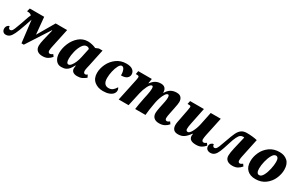

<svg xmlns="http://www.w3.org/2000/svg" viewBox="162 -1768 4595 2998"><g transform="rotate(30 2459.5 -269.0)"><path d="M601 -106Q601 -148 619 -224L665 -414H658L391 0H349L301 -399L253 -259Q216 -151 188.5 -94.5Q161 -38 133 -15.5Q105 7 65 7Q36 7 17.5 -13.5Q-1 -34 -1 -64Q-1 -96 16.5 -117.5Q34 -139 56 -139Q55 -121 64 -106.5Q73 -92 90 -92Q108 -92 120 -104.5Q132 -117 146.5 -152Q161 -187 193 -276Q205 -309 215 -341Q241 -419 257 -450Q236 -477 186 -477H174L190 -536H449L478 -230L656 -536H863L795 -216Q789 -189 784.5 -164Q780 -139 780 -121Q780 -102 788.5 -91Q797 -80 811 -80Q825 -80 836 -85.5Q847 -91 863 -103L889 -67Q859 -31 822 -10.5Q785 10 729 10Q669 10 635 -19.5Q601 -49 601 -106Z M933 -167Q933 -250 969.5 -338.5Q1006 -427 1075 -486.5Q1144 -546 1237 -546Q1273 -546 1315.5 -535.5Q1358 -525 1382 -512L1437 -535H1502L1437 -228Q1435 -221 1426.5 -183Q1418 -145 1418 -124Q1418 -102 1427 -90Q1436 -78 1450 -78Q1458 -78 1465.5 -81.5Q1473 -85 1478.5 -89Q1484 -93 1489 -96L1511 -50Q1473 -21 1440.5 -5.5Q1408 10 1355 10Q1307 10 1279.5 -11Q1252 -32 1252 -73Q1252 -92 1258 -123H1252Q1225 -73 1203.5 -46.5Q1182 -20 1150.5 -5Q1119 10 1069 10Q1005 10 969 -39.5Q933 -89 933 -167ZM1270 -288 1304 -448Q1297 -460 1284 -466Q1271 -472 1256 -472Q1211 -472 1177.5 -420.5Q1144 -369 1126 -296.5Q1108 -224 1108 -166Q1108 -119 1118.5 -99.5Q1129 -80 1148 -80Q1171 -80 1195.5 -110Q1220 -140 1240 -188.5Q1260 -237 1270 -288Z M1601 -192Q1601 -271 1640 -353.5Q1679 -436 1754 -491Q1829 -546 1930 -546Q2006 -546 2044 -516Q2082 -486 2082 -437Q2082 -398 2049.5 -370.5Q2017 -343 1945 -343Q1946 -401 1929.5 -440.5Q1913 -480 1884 -480Q1856 -480 1831.5 -435Q1807 -390 1792 -324Q1777 -258 1777 -200Q1777 -138 1801.5 -106Q1826 -74 1874 -74Q1919 -74 1947.5 -97.5Q1976 -121 2000 -161Q2007 -153 2012 -139Q2017 -125 2017 -108Q2017 -78 1995.5 -51Q1974 -24 1930 -7Q1886 10 1822 10Q1725 10 1663 -42.5Q1601 -95 1601 -192Z M2705 -105Q2705 -137 2719 -207L2736 -289Q2737 -294 2745 -333.5Q2753 -373 2753 -405Q2753 -454 2731 -454Q2708 -454 2685.5 -419.5Q2663 -385 2646 -337.5Q2629 -290 2622 -253L2611 -192Q2594 -101 2585 0H2399Q2408 -75 2438 -223L2452 -288Q2467 -359 2467 -404Q2467 -449 2447 -449Q2415 -449 2382.5 -382.5Q2350 -316 2335 -248L2280 0H2102L2186 -396Q2187 -402 2190.5 -419.5Q2194 -437 2194 -450Q2194 -465 2186.5 -471Q2179 -477 2159 -477H2135L2145 -536H2390L2377 -452H2382Q2420 -504 2460.5 -525Q2501 -546 2552 -546Q2648 -546 2652 -443V-435H2654Q2686 -493 2730.5 -519.5Q2775 -546 2836 -546Q2892 -546 2917 -515.5Q2942 -485 2942 -438Q2942 -403 2923 -315L2903 -216Q2889 -151 2889 -123Q2889 -103 2897 -92.5Q2905 -82 2919 -82Q2932 -82 2942.5 -87Q2953 -92 2969 -105L2995 -68Q2969 -35 2928.5 -13.5Q2888 8 2831 8Q2769 8 2737 -22.5Q2705 -53 2705 -105Z M3371 -81Q3371 -94 3375 -114H3368Q3322 -50 3279 -20.5Q3236 9 3173 9Q3116 9 3091.5 -21Q3067 -51 3067 -99Q3067 -129 3075 -167Q3083 -205 3084 -212L3118 -389L3122 -413Q3128 -442 3128 -453Q3128 -467 3121 -472Q3114 -477 3092 -477H3068L3080 -536H3329L3268 -237Q3255 -177 3255 -138Q3255 -99 3289 -99Q3319 -99 3352.5 -161.5Q3386 -224 3403 -301L3452 -536H3633L3562 -202Q3558 -181 3554.5 -160Q3551 -139 3551 -120Q3551 -102 3560 -91Q3569 -80 3584 -80Q3597 -80 3607.5 -85.5Q3618 -91 3634 -103L3660 -67Q3631 -32 3593.5 -11Q3556 10 3497 10Q3371 10 3371 -81Z M4023 -99Q4023 -149 4044 -239L4097 -465Q4088 -468 4077 -468Q4049 -468 4028 -453Q4007 -438 3984.5 -393Q3962 -348 3935 -259Q3903 -154 3880 -99.5Q3857 -45 3828 -19Q3799 7 3756 7Q3720 7 3696.5 -12Q3673 -31 3673 -67Q3673 -103 3694 -121Q3715 -139 3737 -139Q3737 -121 3746 -106.5Q3755 -92 3771 -92Q3789 -92 3802 -105Q3815 -118 3830.5 -155Q3846 -192 3875 -276Q3913 -386 3939 -440Q3965 -494 4002 -521Q4039 -548 4099 -548Q4201 -548 4286 -528L4220 -216Q4206 -157 4206 -121Q4206 -102 4213.5 -91Q4221 -80 4235 -80Q4249 -80 4260 -85.5Q4271 -91 4287 -103L4312 -67Q4283 -32 4246 -11Q4209 10 4153 10Q4092 10 4057.5 -18Q4023 -46 4023 -99Z M4364 -196Q4364 -277 4401.5 -358Q4439 -439 4513 -492.5Q4587 -546 4691 -546Q4780 -546 4835.5 -495Q4891 -444 4891 -341Q4891 -262 4855 -180.5Q4819 -99 4746 -44.5Q4673 10 4568 10Q4474 10 4419 -42.5Q4364 -95 4364 -196ZM4719 -382Q4719 -470 4668 -470Q4633 -470 4603.5 -419Q4574 -368 4556.5 -295.5Q4539 -223 4539 -166Q4539 -73 4591 -73Q4629 -73 4658 -126.5Q4687 -180 4703 -254Q4719 -328 4719 -382Z"/></g></svg>

Font: Noto Serif NarrowBlack
Style: Italic
Weight: 900
Width: 4
Italic angle: -12°
Designer: Monotype Design Team
Foundry: Monotype Imaging Inc.
Version: Version 1.001